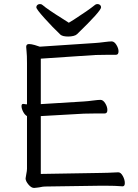

<svg xmlns="http://www.w3.org/2000/svg" viewBox="-20 -916 678 946"><path d="M342 -818Q415 -865 447 -891Q452 -896 460 -896Q468 -896 473 -891.5Q478 -887 478 -880Q478 -862 360 -748Q354 -742 342 -739Q330 -736 316 -736Q289 -736 278 -745Q239 -782 199 -826.5Q159 -871 159 -880Q159 -887 164 -891.5Q169 -896 177 -896Q185 -896 190 -891Q214 -870 291 -822L319 -804Q339 -817 342 -818ZM496 -1H480L202 3Q192 3 174 7Q170 7 162.5 8.5Q155 10 148 10Q134 10 120 -7Q106 -24 106 -37Q106 -41 109.5 -58Q113 -75 113 -84V-344Q102 -350 94 -365.5Q86 -381 86 -393Q86 -404 94 -404H96Q106 -402 113 -402V-604Q113 -645 111 -661L109 -685Q109 -699 123 -699Q134 -699 151.5 -694Q169 -689 176 -686L447 -704Q466 -705 496 -709Q519 -712 530 -712Q543 -712 553.5 -695Q564 -678 564 -663Q564 -646 551 -646H509Q467 -646 448 -645L181 -627V-403L392 -416Q411 -417 441 -421Q464 -424 475 -424Q488 -424 498.5 -407Q509 -390 509 -374Q509 -357 496 -357H454Q412 -357 393 -356L181 -344V-59L479 -64Q502 -64 562 -67H563Q575 -67 585 -49Q595 -31 595 -14Q595 2 584 2H583Q550 -1 496 -1Z"/></svg>

Font: Fusion Kai T
Style: Regular
Weight: 400
Designer: Fontworks Inc.
Version: Version 24.134;May 13, 2024